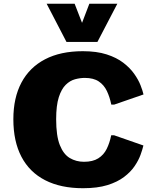

<svg xmlns="http://www.w3.org/2000/svg" viewBox="-20 -995 841 1025"><path d="M423.3 9.8Q304.2 9.8 220.9 -33Q137.7 -75.7 94.5 -158Q51.3 -240.2 51.3 -358.4Q51.3 -473.1 94.5 -554.2Q137.7 -635.3 220.5 -678.5Q303.2 -721.7 422.4 -721.7Q496.1 -721.7 549.3 -704.6Q602.5 -687.5 638.4 -659.9Q674.3 -632.3 696.5 -600.8Q718.8 -569.3 730.2 -540Q741.7 -510.7 746.1 -490.7L589.4 -436.5H574.2Q565.9 -477.1 550.5 -509.3Q535.2 -541.5 507.1 -560.3Q479 -579.1 432.6 -579.1Q407.2 -579.1 380.4 -571.8Q353.5 -564.5 330.8 -542.2Q308.1 -520 293.9 -476.1Q279.8 -432.1 279.8 -358.4Q279.8 -270 299.3 -220.7Q318.8 -171.4 352.5 -151.4Q386.2 -131.3 428.2 -131.3Q475.6 -131.3 504.6 -149.7Q533.7 -168 549.6 -200Q565.4 -231.9 573.7 -272.9H588.9L745.6 -218.3Q740.7 -197.3 730.2 -168.2Q719.7 -139.2 698.7 -108.2Q677.7 -77.1 642.3 -50.3Q606.9 -23.4 553.5 -6.8Q500 9.8 423.3 9.8ZM335 -771 229 -975.1H378.4L418 -873L457 -975.1H606.4L500 -771Z"/></svg>

Font: Comme Black
Style: Regular
Weight: 900
Version: Version 1.000;gftools[0.9.27]